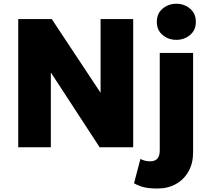

<svg xmlns="http://www.w3.org/2000/svg" viewBox="-20 -804 1139 1048"><path d="M79.5 0V-700H262.5L529 -297.5V-700H707V0H524L257.5 -408.5V0ZM839.5 225Q797.5 225 769.2 218.8Q741 212.5 711.5 196.5L746.5 63.5Q759 70 771.5 73.2Q784 76.5 799 76.5Q826 76.5 839 61.8Q852 47 852 17V-515H1034V28Q1034 86.5 1009.5 130.8Q985 175 941 200Q897 225 839.5 225ZM942.5 -586.5Q899.5 -586.5 867.8 -612.8Q836 -639 836 -685Q836 -730.5 867.8 -757Q899.5 -783.5 942.5 -783.5Q985.5 -783.5 1017.2 -757Q1049 -730.5 1049 -685Q1049 -639 1017.2 -612.8Q985.5 -586.5 942.5 -586.5Z"/></svg>

Font: Geologica ExtraBold
Style: Regular
Weight: 800
Designer: Sindre Bremnes, Frode Helland
Foundry: Monokrom Skriftforlag AS
Version: Version 1.010;gftools[0.9.28]